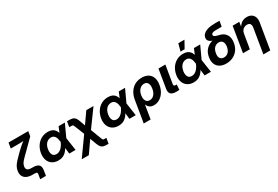

<svg xmlns="http://www.w3.org/2000/svg" viewBox="86 -2022 5069 3499"><g transform="rotate(-30 2620.0 -272.0)"><path d="M301.8 140.1 316.9 52.7Q320.3 30.8 317.4 19.3Q314.5 7.8 302.5 3.9Q290.5 0 266.6 0H222.2Q149.4 0 101.1 -23.4Q52.7 -46.9 32.2 -91.6Q11.7 -136.2 22.5 -199.2Q29.8 -243.7 51.3 -282Q72.8 -320.3 110.1 -361.3Q147.5 -402.3 201.7 -455.6L283.7 -533.7Q301.3 -550.8 322.5 -568.1Q343.8 -585.4 366 -602.3Q388.2 -619.1 409.2 -634.5Q430.2 -649.9 447.8 -662.6L437.5 -619.6Q418 -618.2 394.8 -616.7Q371.6 -615.2 347.2 -614.3Q322.8 -613.3 298.8 -612.8Q274.9 -612.3 253.4 -612.3H116.7L136.2 -727.5H551.3L535.2 -627L340.3 -433.1Q282.2 -377 245.4 -339.1Q208.5 -301.3 189.2 -271.5Q169.9 -241.7 164.6 -208Q158.7 -174.3 169.7 -153.8Q180.7 -133.3 205.8 -124Q231 -114.7 268.6 -114.7H297.9Q379.9 -114.7 416.7 -79.8Q453.6 -44.9 439.9 36.6L422.9 140.1Z M764.6 11.7Q688 11.7 635.5 -23.4Q583 -58.6 560.8 -120.6Q538.6 -182.6 551.3 -263.2Q564.9 -344.7 606 -406.7Q647 -468.8 709.7 -503.7Q772.5 -538.6 850.6 -538.6Q900.4 -538.6 934.8 -523.9Q969.2 -509.3 990.5 -484.1Q1011.7 -459 1022.9 -426.8Q1034.2 -394.5 1038.1 -359.4H1073.7L1086.9 -274.9L1127.4 0H994.1L964.8 -265.6Q961.4 -299.8 953.9 -328.4Q946.3 -356.9 932.9 -377.7Q919.4 -398.4 898.9 -409.9Q878.4 -421.4 849.1 -421.4Q811 -421.4 779.8 -402.3Q748.5 -383.3 727.5 -348.1Q706.5 -313 698.2 -264.2Q690.4 -215.8 698.2 -180.4Q706.1 -145 729.2 -125.7Q752.4 -106.4 789.6 -106.4Q819.3 -106.4 845.5 -118.7Q871.6 -130.9 893.8 -152.3Q916 -173.8 933.8 -202.1Q951.7 -230.5 964.8 -262.7L1075.7 -529.3H1207.5L1084.5 -262.7L1042 -174.3H1006.3Q989.3 -137.7 968 -104.5Q946.8 -71.3 918.5 -44.9Q890.1 -18.6 852.3 -3.4Q814.5 11.7 764.6 11.7Z M1138.7 204.1 1461.4 -248H1522.9L1632.3 41Q1641.6 64.9 1647.5 75.4Q1653.3 85.9 1661.9 88.1Q1670.4 90.3 1688 90.3H1723.1L1704.1 204.1H1672.4Q1628.4 204.1 1598.9 196.3Q1569.3 188.5 1549.1 165.3Q1528.8 142.1 1510.7 96.2L1459.5 -41.5L1288.1 204.1ZM1435.5 -111.3 1334 -365.2Q1324.2 -390.1 1318.4 -400.6Q1312.5 -411.1 1304.4 -413.6Q1296.4 -416 1278.3 -416H1234.4L1253.4 -530.3H1294.4Q1338.9 -530.3 1368.2 -522.2Q1397.5 -514.2 1418.2 -490.7Q1439 -467.3 1455.6 -420.9L1499 -301.3L1658.7 -529.3H1810.1L1506.3 -111.3Z M2030.8 11.7Q1954.1 11.7 1901.6 -23.4Q1849.1 -58.6 1826.9 -120.6Q1804.7 -182.6 1817.4 -263.2Q1831.1 -344.7 1872.1 -406.7Q1913.1 -468.8 1975.8 -503.7Q2038.6 -538.6 2116.7 -538.6Q2166.5 -538.6 2200.9 -523.9Q2235.4 -509.3 2256.6 -484.1Q2277.8 -459 2289.1 -426.8Q2300.3 -394.5 2304.2 -359.4H2339.8L2353 -274.9L2393.6 0H2260.3L2231 -265.6Q2227.5 -299.8 2220 -328.4Q2212.4 -356.9 2199 -377.7Q2185.5 -398.4 2165 -409.9Q2144.5 -421.4 2115.2 -421.4Q2077.1 -421.4 2045.9 -402.3Q2014.6 -383.3 1993.7 -348.1Q1972.7 -313 1964.4 -264.2Q1956.5 -215.8 1964.4 -180.4Q1972.2 -145 1995.4 -125.7Q2018.6 -106.4 2055.7 -106.4Q2085.4 -106.4 2111.6 -118.7Q2137.7 -130.9 2159.9 -152.3Q2182.1 -173.8 2200 -202.1Q2217.8 -230.5 2231 -262.7L2341.8 -529.3H2473.6L2350.6 -262.7L2308.1 -174.3H2272.5Q2255.4 -137.7 2234.1 -104.5Q2212.9 -71.3 2184.6 -44.9Q2156.2 -18.6 2118.4 -3.4Q2080.6 11.7 2030.8 11.7Z M2443.8 204.1 2519 -251Q2534.2 -341.8 2576.9 -406Q2619.6 -470.2 2683.8 -504.2Q2748 -538.1 2827.6 -538.1Q2905.8 -538.1 2959.2 -505.6Q3012.7 -473.1 3035.4 -411.6Q3058.1 -350.1 3043.9 -262.7Q3030.3 -180.2 2991.2 -118.9Q2952.1 -57.6 2896.5 -23.7Q2840.8 10.3 2775.9 10.3Q2736.8 10.3 2709.5 -2Q2682.1 -14.2 2664.8 -34.9Q2647.5 -55.7 2638.7 -81.5H2635.7L2588.9 204.1ZM2753.4 -107.4Q2790.5 -107.4 2820.1 -127Q2849.6 -146.5 2869.1 -181.9Q2888.7 -217.3 2896.5 -265.1Q2904.8 -312.5 2897.2 -347.7Q2889.6 -382.8 2867.4 -402.1Q2845.2 -421.4 2808.1 -421.4Q2771.5 -421.4 2741 -402.1Q2710.4 -382.8 2689.7 -347.9Q2668.9 -313 2661.1 -265.1Q2653.3 -217.3 2661.9 -181.9Q2670.4 -146.5 2693.8 -127Q2717.3 -107.4 2753.4 -107.4Z M3254.4 1.5Q3168 1.5 3134.3 -32.5Q3100.6 -66.4 3112.8 -140.6L3177.2 -529.3H3322.3L3260.3 -157.2Q3256.3 -132.3 3264.2 -121.6Q3272 -110.8 3295.4 -110.8Q3303.2 -110.8 3309.3 -111.3Q3315.4 -111.8 3320.3 -112.3L3312.5 -3.9Q3301.8 -2 3286.6 -0.2Q3271.5 1.5 3254.4 1.5Z M3612.3 11.7Q3535.6 11.7 3483.2 -23.4Q3430.7 -58.6 3408.4 -120.6Q3386.2 -182.6 3398.9 -263.2Q3412.6 -344.7 3453.6 -406.7Q3494.6 -468.8 3557.4 -503.7Q3620.1 -538.6 3698.2 -538.6Q3748 -538.6 3782.5 -523.9Q3816.9 -509.3 3838.1 -484.1Q3859.4 -459 3870.6 -426.8Q3881.8 -394.5 3885.7 -359.4H3921.4L3934.6 -274.9L3975.1 0H3841.8L3812.5 -265.6Q3809.1 -299.8 3801.5 -328.4Q3793.9 -356.9 3780.5 -377.7Q3767.1 -398.4 3746.6 -409.9Q3726.1 -421.4 3696.8 -421.4Q3658.7 -421.4 3627.4 -402.3Q3596.2 -383.3 3575.2 -348.1Q3554.2 -313 3545.9 -264.2Q3538.1 -215.8 3545.9 -180.4Q3553.7 -145 3576.9 -125.7Q3600.1 -106.4 3637.2 -106.4Q3667 -106.4 3693.1 -118.7Q3719.2 -130.9 3741.5 -152.3Q3763.7 -173.8 3781.5 -202.1Q3799.3 -230.5 3812.5 -262.7L3923.3 -529.3H4055.2L3932.1 -262.7L3889.6 -174.3H3854Q3836.9 -137.7 3815.7 -104.5Q3794.4 -71.3 3766.1 -44.9Q3737.8 -18.6 3700 -3.4Q3662.1 11.7 3612.3 11.7ZM3679.2 -595.2 3721.2 -747.6H3850.1L3765.6 -595.2Z M4296.4 11.7Q4218.3 11.7 4164.3 -19.3Q4110.4 -50.3 4086.9 -108.4Q4063.5 -166.5 4077.1 -247.1Q4090.3 -328.6 4132.3 -381.8Q4174.3 -435.1 4237.8 -461.7Q4301.3 -488.3 4378.9 -488.3L4373 -452.6Q4330.1 -460.9 4295.2 -472.2Q4260.3 -483.4 4236.3 -499Q4212.4 -514.6 4201.7 -536.9Q4190.9 -559.1 4195.8 -589.8Q4203.1 -631.8 4237.1 -662.6Q4271 -693.4 4331.1 -710.4Q4391.1 -727.5 4476.6 -727.5H4575.2L4555.7 -612.3H4440.9Q4404.3 -612.3 4381.8 -607.2Q4359.4 -602.1 4348.4 -592.3Q4337.4 -582.5 4335.4 -568.4Q4333 -553.7 4341.8 -543.5Q4350.6 -533.2 4367.7 -525.6Q4384.8 -518.1 4408.7 -511.7Q4432.6 -505.4 4460 -498.5Q4493.7 -490.2 4523.2 -470.9Q4552.7 -451.7 4573.7 -421.1Q4594.7 -390.6 4602.8 -347.7Q4610.8 -304.7 4601.6 -248.5Q4588.4 -167 4545.9 -108.6Q4503.4 -50.3 4439.2 -19.3Q4375 11.7 4296.4 11.7ZM4315.9 -106Q4351.1 -106 4379.6 -121.6Q4408.2 -137.2 4428 -168.7Q4447.8 -200.2 4455.6 -248Q4466.8 -319.8 4440.9 -356.2Q4415 -392.6 4363.3 -392.6Q4329.1 -392.6 4300 -376.5Q4271 -360.4 4251 -328.1Q4231 -295.9 4223.1 -247.6Q4210.9 -175.3 4237.5 -140.6Q4264.2 -106 4315.9 -106Z M4844.7 -299.8 4794.9 0H4650.4L4737.8 -529.3H4877.9L4856.4 -394L4838.9 -395.5Q4861.8 -441.4 4890.4 -473.1Q4918.9 -504.9 4955.1 -521.5Q4991.2 -538.1 5037.1 -538.1Q5093.8 -538.1 5132.8 -513.4Q5171.9 -488.8 5189 -442.6Q5206.1 -396.5 5194.8 -332L5106.4 204.1H4961.4L5045.9 -307.6Q5054.7 -359.4 5036.1 -387Q5017.6 -414.6 4972.2 -414.6Q4941.9 -414.6 4915 -401.9Q4888.2 -389.2 4869.6 -363.8Q4851.1 -338.4 4844.7 -299.8Z"/></g></svg>

Font: Inter 24pt
Style: Bold Italic
Weight: 700
Italic angle: -9.3988°
Version: Version 4.001;git-66647c0bb